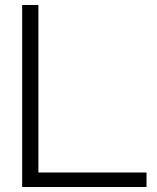

<svg xmlns="http://www.w3.org/2000/svg" viewBox="-20 -749 627 769"><path d="M68.8 0V-729H133.8V-58.1H566.9V0Z"/></svg>

Font: Lumene Sans Expanded Light
Style: Regular
Weight: 300
Width: 7
Designer: Deni Anggara
Version: Version 1.003;Glyphs 3.1.2 (3151)